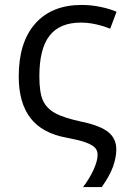

<svg xmlns="http://www.w3.org/2000/svg" viewBox="-20 -565 522 781"><path d="M140.1 -254.9Q140.1 -189 154.5 -156.7Q168.9 -124.5 203.9 -105Q238.8 -85.4 316.9 -68.8Q389.2 -53.2 421.1 -27.1Q453.1 -1 453.1 43Q453.1 75.2 439.9 112.3Q426.8 149.4 394 195.8H317.9Q344.2 161.6 360.6 125.5Q377 89.4 377 64.9Q377 45.4 364.5 33.9Q352.1 22.5 325.2 13.2Q298.3 3.9 251 -4.9Q151.4 -22.9 103.8 -85Q56.2 -147 56.2 -253.9Q56.2 -393.6 123.5 -469.2Q190.9 -544.9 312 -544.9Q350.6 -544.9 389.2 -536.9Q427.7 -528.8 454.1 -517.1L428.2 -448.2Q364.7 -473.1 309.1 -473.1Q223.1 -473.1 181.6 -419.9Q140.1 -366.7 140.1 -254.9Z"/></svg>

Font: HunimalSansv1.5
Style: Regular
Weight: 400
Foundry: Ascender Corporation
Version: Version 1.10